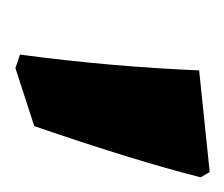

<svg xmlns="http://www.w3.org/2000/svg" viewBox="-42 -658 298 255"><g transform="rotate(90 107.5 -530.0)"><path d="M147 -426 70 -401 52 -407Q68 -527 73 -645L208 -659L215 -647Q193 -560 147 -426Z"/></g></svg>

Font: Alegreya Black
Style: Italic
Weight: 900
Italic angle: -7°
Designer: Juan Pablo del Peral
Foundry: Huerta Tipografica
Version: Version 2.007; ttfautohint (v1.6)